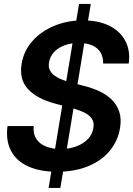

<svg xmlns="http://www.w3.org/2000/svg" viewBox="-20 -838 658 949"><path d="M220.2 90.8 370.6 -818.4H428.7L278.3 90.8ZM262.7 11.2Q177.7 10.7 119.6 -15.4Q61.5 -41.5 34.7 -92Q7.8 -142.6 17.1 -214.8H146.5Q143.1 -176.8 159.4 -151.6Q175.8 -126.5 207 -114Q238.3 -101.6 279.3 -101.1Q322.8 -101.6 357.4 -114.5Q392.1 -127.4 414.6 -150.9Q437 -174.3 441.4 -205.6Q446.8 -233.4 433.3 -252.2Q419.9 -271 392.6 -283.7Q365.2 -296.4 327.6 -305.7L248 -327.1Q162.6 -350.6 118.4 -397.5Q74.2 -444.3 86.9 -522.9Q97.7 -587.4 140.6 -635.5Q183.6 -683.6 248.3 -710.4Q313 -737.3 389.6 -737.3Q467.3 -737.3 520.8 -710.4Q574.2 -683.6 599.6 -635.5Q625 -587.4 616.2 -523.9H489.7Q490.7 -572.8 459.5 -599.1Q428.2 -625.5 369.6 -625.5Q328.6 -625.5 297.1 -613.3Q265.6 -601.1 246.3 -579.8Q227.1 -558.6 222.7 -530.8Q218.3 -507.8 226.3 -491.5Q234.4 -475.1 250.5 -463.6Q266.6 -452.1 287.4 -444.1Q308.1 -436 330.1 -430.7L394.5 -413.6Q434.1 -403.8 469.5 -387.7Q504.9 -371.6 531 -346.7Q557.1 -321.8 569.1 -286.6Q581.1 -251.5 573.2 -204.1Q562.5 -140.6 522 -92Q481.4 -43.5 415.5 -16.4Q349.6 10.7 262.7 11.2Z"/></svg>

Font: Inter Tight SemiBold
Style: Italic
Weight: 600
Italic angle: -9.39999°
Designer: Rasmus Andersson
Foundry: rsms
Version: Version 3.004